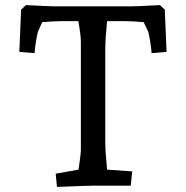

<svg xmlns="http://www.w3.org/2000/svg" viewBox="-20 -730 731 755"><path d="M199 -47 289 -63Q298 -126 298 -140V-566Q298 -591 288 -647H226Q196 -647 146 -643L129 -605Q125 -589 121 -564.5Q117 -540 116 -521L56 -526L63 -692L82 -710Q177 -705 196 -705H495Q517 -705 609 -710L628 -692L635 -526L576 -521Q575 -540 571 -564.5Q567 -589 563 -605L545 -643Q497 -647 465 -647H401Q394 -577 394 -536V-170Q394 -135 401 -63L500 -56L494 0H351Q329 0 204 5Z"/></svg>

Font: Andada Pro Medium
Style: Regular
Weight: 500
Designer: Carolina Giovagnoli
Foundry: Huerta Tipografica
Version: Version 3.005; ttfautohint (v1.8.4)